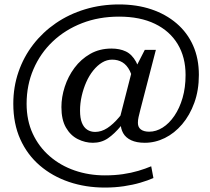

<svg xmlns="http://www.w3.org/2000/svg" viewBox="-20 -693 945 866"><path d="M453 153Q366 153 291 127.5Q216 102 159.5 53.5Q103 5 71.5 -65Q40 -135 40 -225Q40 -301 63.5 -369Q87 -437 130 -492.5Q173 -548 232 -588.5Q291 -629 363.5 -651Q436 -673 517 -673Q597 -673 662.5 -651Q728 -629 776.5 -587.5Q825 -546 851 -487.5Q877 -429 877 -355Q877 -286 856.5 -229.5Q836 -173 801.5 -132.5Q767 -92 723.5 -70.5Q680 -49 633 -49Q596 -49 571.5 -60.5Q547 -72 535.5 -92.5Q524 -113 524 -140L518 -151L577 -381L591 -386L633 -468H683L613 -198Q608 -178 605 -165Q602 -152 602 -139Q602 -119 615.5 -109Q629 -99 653 -99Q684 -99 713.5 -117.5Q743 -136 766.5 -170.5Q790 -205 803.5 -251.5Q817 -298 817 -355Q817 -435 781.5 -494Q746 -553 679 -585.5Q612 -618 517 -618Q426 -618 350 -588.5Q274 -559 218 -506Q162 -453 131 -381Q100 -309 100 -225Q100 -150 127.5 -90.5Q155 -31 204 11.5Q253 54 317 76Q381 98 453 98Q497 98 534.5 92.5Q572 87 604 77.5Q636 68 662 57L672 110Q647 121 613 131Q579 141 538.5 147Q498 153 453 153ZM399 -49Q364 -49 331 -65.5Q298 -82 277.5 -117.5Q257 -153 257 -210Q257 -255 272 -301.5Q287 -348 316 -387Q345 -426 387 -450Q429 -474 483 -474Q520 -474 547.5 -461Q575 -448 593.5 -414.5Q612 -381 620 -321L582 -303Q579 -347 565.5 -373.5Q552 -400 532 -412Q512 -424 486 -424Q462 -424 440.5 -411Q419 -398 400.5 -375Q382 -352 369 -322.5Q356 -293 348.5 -260Q341 -227 341 -194Q341 -160 349.5 -139Q358 -118 373.5 -108Q389 -98 409 -98Q437 -98 463.5 -115Q490 -132 517.5 -164.5Q545 -197 576 -241L596 -213Q557 -163 526.5 -126Q496 -89 466.5 -69Q437 -49 399 -49Z"/></svg>

Font: Roboto Serif 20pt
Style: Italic
Weight: 400
Italic angle: -10°
Designer: Greg Gazdowicz
Foundry: Commercial Type
Version: Version 1.008